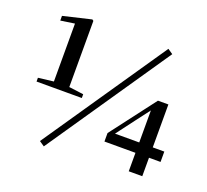

<svg xmlns="http://www.w3.org/2000/svg" viewBox="-132 -912 1195 1107"><g transform="rotate(20 466.0 -359.0)"><path d="M73.7 -304.4H351.5V-327.6L259 -339.6H173.4L73.7 -327.6ZM167.7 -304.4H262V-745L253.8 -751L82 -710.4V-681.5L167.7 -694.2ZM750.2 0H833.2V-440.2H769.3L559.9 -165.3V-113.3H904.1V-176.9H594.3V-191.6L588.1 -159.1L684.8 -287.3L782 -415.2L740.5 -381.8H750.2V-137.1ZM240.9 32.6 755 -720.3 723.7 -741.7 209.6 11.2Z"/></g></svg>

Font: Source Han Serif TW VF
Style: Regular
Weight: 250
Designer: Ryoko NISHIZUKA 西塚涼子 (kana & ideographs); Frank Grießhammer (Latin, Greek & Cyrillic); Wenlong ZHANG 张文龙 (bopomofo); San
Foundry: Adobe
Version: Version 2.002;hotconv 1.1.0;makeotfexe 2.6.0